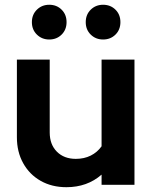

<svg xmlns="http://www.w3.org/2000/svg" viewBox="-20 -769 633 799"><path d="M256.4 10Q195.9 10 149.4 -16.3Q102.8 -42.6 76.6 -89.7Q50.3 -136.8 50.3 -197.6V-521H186.9V-217.6Q186.9 -167.8 216.7 -137.8Q246.5 -107.9 295.5 -107.9Q330.4 -107.9 357.7 -121.6Q385 -135.3 402.7 -160.2V-521H539.6V0H402.7V-42.3Q343 10 256.4 10ZM184.9 -604.6Q154.5 -604.6 133.6 -625Q112.7 -645.4 112.7 -676.8Q112.7 -708.3 133.6 -728.8Q154.5 -749.2 184.9 -749.2Q215.9 -749.2 236.4 -728.8Q257 -708.4 257 -676.9Q257 -645.4 236.4 -625Q215.9 -604.6 184.9 -604.6ZM408.9 -604.6Q378.5 -604.6 357.6 -625Q336.8 -645.4 336.8 -676.8Q336.8 -708.3 357.6 -728.8Q378.5 -749.2 408.9 -749.2Q439.9 -749.2 460.5 -728.8Q481.1 -708.4 481.1 -676.9Q481.1 -645.4 460.5 -625Q439.9 -604.6 408.9 -604.6Z"/></svg>

Font: Red Hat Display
Style: Regular
Weight: 300
Designer: Pentagram, MCKL
Foundry: Pentagram, MCKL
Version: Version 1.023